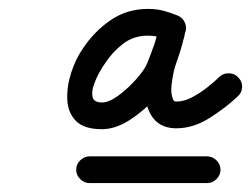

<svg xmlns="http://www.w3.org/2000/svg" viewBox="-20 -552 564 431"><path d="M151 -171Q151 -183 160 -192Q169 -201 181 -201Q247 -201 313 -201Q379 -201 445 -201Q457 -201 466 -192Q475 -183 475 -171Q475 -159 466 -150Q457 -141 445 -141Q379 -141 313 -141Q247 -141 181 -141Q169 -141 160 -150Q151 -159 151 -171ZM395 -477Q390 -466 378.5 -461.5Q367 -457 355 -462Q344 -467 334 -469.5Q324 -472 312 -472Q280 -472 256 -453.5Q232 -435 216 -410Q212 -405 204 -391Q196 -377 190.5 -361Q185 -345 188 -333.5Q191 -322 209 -322Q225 -322 246.5 -338Q268 -354 286 -374.5Q304 -395 310 -409Q319 -431 326 -451.5Q333 -472 337 -494Q340 -508 350 -514Q360 -520 371 -518Q382 -516 390 -507.5Q398 -499 396 -485Q395 -473 392 -463Q392 -463 392 -463Q392 -463 392 -464Q392 -464 392 -464.5Q392 -465 392 -465Q391 -461 390 -457Q389 -453 388 -449Q388 -449 388 -449Q388 -449 388 -449Q388 -449 388 -449.5Q388 -450 388 -450Q384 -435 379 -420.5Q374 -406 370 -392Q370 -392 370 -392Q370 -392 370 -392Q370 -392 370 -391.5Q370 -391 370 -391Q367 -378 365 -360.5Q363 -343 368 -330Q370 -324 376 -324Q393 -324 411 -333.5Q429 -343 445.5 -356Q462 -369 473 -380Q482 -388 494.5 -387.5Q507 -387 515 -378Q524 -369 523.5 -356.5Q523 -344 514 -336Q488 -311 451 -287.5Q414 -264 376 -264Q328 -264 312 -309Q304 -331 305 -358Q306 -385 312 -408Q312 -408 312 -407.5Q312 -407 312 -407Q312 -407 312 -407Q312 -407 312 -407Q316 -422 321 -436.5Q326 -451 331 -466Q331 -466 331 -466Q331 -466 331 -466Q331 -467 331 -467Q331 -467 331 -467Q331 -470 332 -472.5Q333 -475 334 -478Q334 -478 334 -478.5Q334 -479 334 -479Q334 -480 334 -480Q334 -480 334 -480Q336 -486 337 -492Q339 -506 349.5 -512Q360 -518 371 -516Q382 -514 390.5 -505.5Q399 -497 396 -483Q391 -457 383.5 -433.5Q376 -410 366 -386Q355 -361 329 -332Q303 -303 271 -282.5Q239 -262 209 -262Q168 -262 150 -281Q132 -300 131 -329.5Q130 -359 140 -389.5Q150 -420 166 -443Q191 -481 228 -506.5Q265 -532 312 -532Q331 -532 346.5 -528Q362 -524 379 -517Q391 -512 395.5 -500Q400 -488 395 -477Z"/></svg>

Font: FRB American Cursive Guidelines Arrows
Style: Bold Italic
Weight: 700
Italic angle: -25°
Version: Version 2.0;Modular Font Editor K font №1